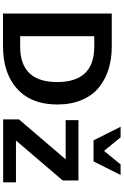

<svg xmlns="http://www.w3.org/2000/svg" viewBox="207 -1027 821 1275"><g transform="rotate(90 617.5 -389.5)"><path d="M1142.1 -779.8 1051.8 -600.1H912.1L821.8 -779.8H892.1L981.9 -669.9L1071.8 -779.8ZM1190.9 0H772.9V-105L1038.1 -415H777.8V-500H1178.2V-395L913.1 -85H1190.9ZM673.8 -360.8V-359.9Q673.8 -225.1 611.6 -139.6Q549.3 -54.2 439 -20Q371.1 1 289.1 1H69.8V-721.2H289.1Q454.6 -721.2 560.1 -636.2Q613.3 -593.8 643.6 -522.7Q673.8 -451.7 673.8 -360.8ZM289.1 -605H220.2V-112.8H289.1Q524.9 -112.8 524.9 -358.9Q524.9 -605 289.1 -605Z"/></g></svg>

Font: Perun
Style: Bold
Weight: 700
Foundry: Copyright (c) Stefan Peev, Context Ltd, 2016
Version: Version 1.0000